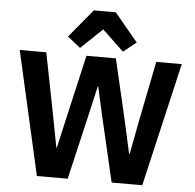

<svg xmlns="http://www.w3.org/2000/svg" viewBox="-61 -1018 1096 1080"><g transform="rotate(5 486.5 -478.0)"><path d="M361 0H187L29 -698H179L245 -363L282 -169H285L329 -363L406 -698H572L650 -363L693 -169H696L733 -363L800 -698H944L782 0H609L521 -378L487 -531H484L449 -378ZM425 -956H549L681 -797L608 -739L487 -854L366 -739L293 -797Z"/></g></svg>

Font: IBM Plex Sans
Style: Regular
Weight: 400
Designer: Mike Abbink, Paul van der Laan, Pieter van Rosmalen
Foundry: Bold Monday
Version: Version 3.201